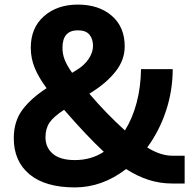

<svg xmlns="http://www.w3.org/2000/svg" viewBox="-20 -799 854 836"><path d="M784 -121V0H729Q677 0 628 -15.5Q579 -31 529 -63Q425 17 306 17Q177 17 108.5 -40Q40 -97 40 -197Q40 -271 78 -321.5Q116 -372 183 -415Q150 -459 132 -501.5Q114 -544 114 -591Q114 -678 171.5 -728.5Q229 -779 319 -779Q410 -779 466.5 -730.5Q523 -682 523 -597Q523 -538 483.5 -488Q444 -438 380 -398L369 -391Q442 -305 524 -231Q557 -284 575 -352Q593 -420 594 -498H732Q732 -405 703 -317Q674 -229 621 -157Q679 -121 730 -121ZM252 -591Q252 -563 262 -538Q272 -513 294 -482L312 -493Q347 -514 366 -542.5Q385 -571 385 -599Q385 -629 369.5 -648Q354 -667 319 -667Q252 -667 252 -591ZM306 -102Q377 -102 432 -138Q357 -208 259 -321Q213 -291 195.5 -265Q178 -239 178 -201Q178 -157 210 -129.5Q242 -102 306 -102Z"/></svg>

Font: Biryani
Style: Bold
Weight: 700
Designer: Dan Reynolds and Mathieu Reguer
Foundry: Dan Reynolds and Mathieu Reguer
Version: Version 1.004; ttfautohint (v1.1) -l 5 -r 5 -G 72 -x 0 -D la